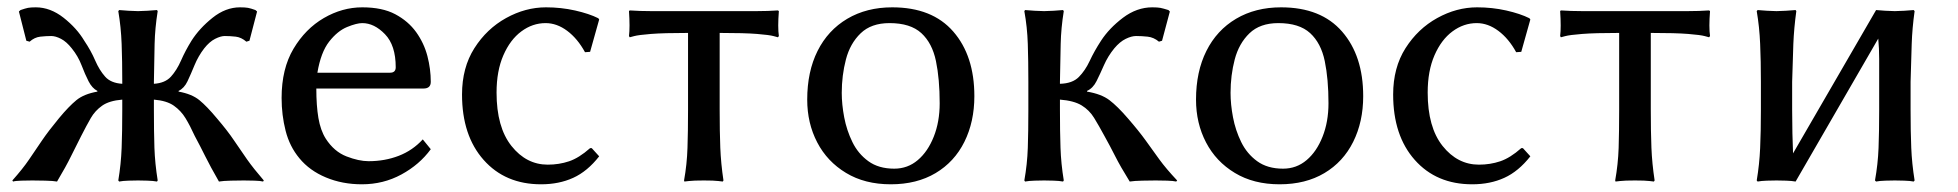

<svg xmlns="http://www.w3.org/2000/svg" viewBox="-20 -485 5263 516"><path d="M198.2 -119.6Q184.1 -92.3 170.9 -65.2Q157.7 -38.1 133.3 2.9Q123 1 101.3 0.5Q79.6 0 66.9 0Q53.7 0 37.4 0.5Q21 1 15.1 2.9L13.2 0Q41.5 -31.7 58.3 -56.6Q75.2 -81.5 92.8 -107.4Q110.4 -133.3 138.7 -167.5Q165 -199.2 185.3 -215.8Q205.6 -232.4 241.7 -238.8V-240.7Q227.5 -248 218 -266.6Q208.5 -285.2 199.2 -309.6Q189.9 -334 172.9 -355Q158.7 -373 144 -380.6Q129.4 -388.2 117.7 -388.2Q104 -388.2 88.4 -386.5Q72.8 -384.8 59.6 -373L50.8 -375.5L30.8 -454.1L35.2 -458Q47.9 -462.4 55.2 -463.9Q62.5 -465.3 76.2 -465.3Q115.2 -465.3 150.9 -437.3Q186.5 -409.2 206.5 -375.5Q224.6 -348.6 235.8 -322.5Q247.1 -296.4 262.5 -279.1Q277.8 -261.7 308.6 -259.8V-265.1Q308.6 -321.3 306.9 -366.9Q305.2 -412.6 297.9 -455.1L300.3 -458Q309.6 -457 325.4 -456.1Q341.3 -455.1 351.1 -455.1Q360.4 -455.1 376.2 -456.1Q392.1 -457 401.9 -458L403.8 -455.1Q396.5 -409.2 395.5 -366.9Q394.5 -324.7 393.6 -265.1V-259.8Q423.8 -261.7 439.5 -279.1Q455.1 -296.4 466.6 -322.5Q478 -348.6 494.6 -375.5Q516.1 -409.2 551.3 -437.3Q586.4 -465.3 625 -465.3Q639.2 -465.3 646.7 -463.9Q654.3 -462.4 666.5 -458L670.9 -454.1L650.4 -375.5L642.1 -373Q628.4 -384.8 613.5 -386.5Q598.6 -388.2 584 -388.2Q573.2 -388.2 558.1 -380.6Q543 -373 528.8 -355Q512.7 -334 502.7 -309.6Q492.7 -285.2 483.9 -266.6Q475.1 -248 460 -240.7V-238.8Q495.6 -232.4 515.9 -215.8Q536.1 -199.2 562.5 -167.5Q591.8 -133.3 609.1 -107.4Q626.5 -81.5 644 -56.6Q661.6 -31.7 689 0L687 2.9Q680.7 1 664.1 0.5Q647.5 0 635.3 0Q622.1 0 600.8 0.5Q579.6 1 568.4 2.9Q544.9 -38.1 531.5 -65.2Q518.1 -92.3 503.4 -119.6Q490.7 -147.5 478.5 -167.5Q466.3 -187.5 447.3 -200.9Q428.2 -214.4 393.6 -217.3V-189.9Q393.6 -130.4 395 -87.9Q396.5 -45.4 403.8 0L401.9 2.9Q392.1 1 376.2 0.5Q360.4 0 351.1 0Q341.3 0 325.4 0.5Q309.6 1 300.3 2.9L297.9 0Q305.2 -43.5 306.9 -87.4Q308.6 -131.3 308.6 -189.9V-217.3Q273.4 -214.4 254.4 -200.9Q235.4 -187.5 223.9 -167.5Q212.4 -147.5 198.2 -119.6Z M1116.2 -110.4 1137.7 -84Q1107.4 -42.5 1058.8 -16.1Q1010.3 10.3 952.6 10.3Q899.9 10.3 856 -8.1Q812 -26.4 784.7 -59.6Q758.3 -91.3 747.6 -133.5Q736.8 -175.8 736.8 -221.7Q736.8 -300.3 768.8 -354Q800.8 -407.7 850.3 -436.5Q899.9 -465.3 953.6 -465.3Q1007.3 -465.3 1042.2 -446.8Q1077.1 -428.2 1098.4 -398.7Q1119.6 -369.1 1128.7 -334.2Q1137.7 -299.3 1137.7 -265.1Q1137.7 -247.1 1118.2 -247.1H830.1Q830.1 -201.2 835.7 -168Q841.3 -134.8 855.5 -112.3Q877.9 -77.6 911.1 -64.7Q944.3 -51.8 970.7 -51.8Q1014.2 -51.8 1051.5 -66.2Q1088.9 -80.6 1116.2 -110.4ZM833 -289.6H1028.3Q1043.5 -289.6 1043.5 -304.2Q1043.5 -363.3 1014.6 -393.1Q985.8 -422.9 953.6 -422.9Q938.5 -422.9 912.8 -412.4Q887.2 -401.9 864.7 -373.3Q842.3 -344.7 833 -289.6Z M1446.3 -422.9Q1411.1 -422.9 1381.1 -400.6Q1351.1 -378.4 1332.8 -336.4Q1314.5 -294.4 1314.5 -236.3Q1314.5 -143.1 1354.5 -92.8Q1394.5 -42.5 1452.1 -42.5Q1482.4 -42.5 1509.3 -51.5Q1536.1 -60.5 1565.9 -86.9H1570.3L1590.3 -64.9Q1558.6 -24.4 1520.5 -7.1Q1482.4 10.3 1434.1 10.3Q1337.9 10.3 1279.8 -55.2Q1221.7 -120.6 1221.7 -231Q1221.7 -303.2 1254.9 -355.5Q1288.1 -407.7 1340.1 -436.5Q1392.1 -465.3 1447.3 -465.3Q1487.8 -465.3 1525.6 -456.8Q1563.5 -448.2 1587.9 -436L1590.3 -432.6L1565.9 -345.7L1552.2 -344.7Q1532.2 -381.3 1504.4 -402.1Q1476.6 -422.9 1446.3 -422.9Z M1829.1 -396.5Q1763.7 -396.5 1729.7 -393.8Q1695.8 -391.1 1684.1 -387.9Q1672.4 -384.8 1672.4 -384.8L1670.4 -388.2Q1673.3 -411.6 1670.4 -455.1L1672.4 -457Q1684.1 -456.1 1700 -455.6Q1715.8 -455.1 1730.5 -455.1H2012.7Q2027.3 -455.1 2043.2 -455.6Q2059.1 -456.1 2070.8 -457L2073.2 -455.1Q2069.8 -411.6 2073.2 -388.2L2070.8 -384.8Q2070.8 -384.8 2059.3 -387.9Q2047.9 -391.1 2014.4 -393.8Q1981 -396.5 1914.1 -396.5V-190.9Q1914.1 -130.4 1915.8 -87.9Q1917.5 -45.4 1924.3 0L1922.4 2.9Q1922.4 2.9 1910.6 1.5Q1898.9 0 1871.6 0Q1843.8 0 1831.5 1.5Q1819.3 2.9 1819.3 2.9L1818.4 0Q1826.2 -43.5 1827.6 -87.4Q1829.1 -131.3 1829.1 -190.9Z M2149.4 -217.3Q2149.4 -292.5 2177.2 -348.1Q2205.1 -403.8 2257.1 -434.6Q2309.1 -465.3 2377.9 -465.3Q2485.4 -465.3 2542 -400.1Q2598.6 -335 2598.6 -226.6Q2598.6 -157.7 2571.8 -103.8Q2544.9 -49.8 2494.4 -19.8Q2443.8 10.3 2374 10.3Q2304.2 10.3 2253.7 -20.3Q2203.1 -50.8 2176.3 -102.3Q2149.4 -153.8 2149.4 -217.3ZM2370.6 -422.9Q2321.3 -422.9 2293 -395.5Q2264.6 -368.2 2253.4 -325.2Q2242.2 -282.2 2242.2 -235.4Q2242.2 -204.6 2248.8 -169.7Q2255.4 -134.8 2270.8 -103.3Q2286.1 -71.8 2313.7 -51.8Q2341.3 -31.7 2383.3 -31.7Q2419.4 -31.7 2446.5 -54.7Q2473.6 -77.6 2489.5 -117.7Q2505.4 -157.7 2505.4 -207.5Q2505.4 -272.5 2495.4 -320.8Q2485.4 -369.1 2456.1 -396Q2426.8 -422.9 2370.6 -422.9Z M2743.7 -265.1Q2743.7 -321.3 2742.2 -366.9Q2740.7 -412.6 2732.9 -455.1L2734.9 -458Q2744.6 -457 2760.5 -456.1Q2776.4 -455.1 2786.1 -455.1Q2795.4 -455.1 2811.5 -456.1Q2827.6 -457 2836.9 -458L2838.9 -455.1Q2831.5 -409.2 2830.6 -366.9Q2829.6 -324.7 2828.6 -265.1V-259.8Q2862.3 -260.7 2879.4 -278.1Q2896.5 -295.4 2908.7 -321.5Q2920.9 -347.7 2939 -375.5Q2960.9 -409.2 2998 -437.3Q3035.2 -465.3 3076.7 -465.3Q3090.8 -465.3 3098.4 -463.9Q3106 -462.4 3120.1 -458L3124 -454.1L3103 -375.5L3094.7 -373Q3080.6 -384.8 3064.2 -386.5Q3047.9 -388.2 3033.2 -388.2Q3021 -388.2 3005.4 -380.6Q2989.7 -373 2974.6 -355Q2957.5 -334 2947 -310.1Q2936.5 -286.1 2927 -267.1Q2917.5 -248 2901.4 -240.7V-238.8Q2939.9 -232.4 2961.7 -215.8Q2983.4 -199.2 3010.7 -167.5Q3040.5 -133.3 3059.1 -107.4Q3077.6 -81.5 3095.7 -56.6Q3113.8 -31.7 3143.6 0L3141.1 2.9Q3133.3 1 3116.5 0.5Q3099.6 0 3085.9 0Q3072.3 0 3050 0.5Q3027.8 1 3016.1 2.9Q2990.7 -38.1 2977.1 -65.2Q2963.4 -92.3 2948.2 -119.6Q2933.1 -147.5 2920.4 -168.2Q2907.7 -189 2887 -201.7Q2866.2 -214.4 2828.6 -217.3V-189.9Q2828.6 -130.4 2830.1 -87.9Q2831.5 -45.4 2838.9 0L2836.9 2.9Q2827.6 1 2811.5 0.5Q2795.4 0 2786.1 0Q2776.4 0 2760.5 0.5Q2744.6 1 2734.9 2.9L2732.9 0Q2740.7 -43.5 2742.2 -87.4Q2743.7 -131.3 2743.7 -189.9Z M3194.3 -217.3Q3194.3 -292.5 3222.2 -348.1Q3250 -403.8 3302 -434.6Q3354 -465.3 3422.9 -465.3Q3530.3 -465.3 3586.9 -400.1Q3643.6 -335 3643.6 -226.6Q3643.6 -157.7 3616.7 -103.8Q3589.8 -49.8 3539.3 -19.8Q3488.8 10.3 3418.9 10.3Q3349.1 10.3 3298.6 -20.3Q3248 -50.8 3221.2 -102.3Q3194.3 -153.8 3194.3 -217.3ZM3415.5 -422.9Q3366.2 -422.9 3337.9 -395.5Q3309.6 -368.2 3298.3 -325.2Q3287.1 -282.2 3287.1 -235.4Q3287.1 -204.6 3293.7 -169.7Q3300.3 -134.8 3315.7 -103.3Q3331.1 -71.8 3358.6 -51.8Q3386.2 -31.7 3428.2 -31.7Q3464.4 -31.7 3491.5 -54.7Q3518.6 -77.6 3534.4 -117.7Q3550.3 -157.7 3550.3 -207.5Q3550.3 -272.5 3540.3 -320.8Q3530.3 -369.1 3501 -396Q3471.7 -422.9 3415.5 -422.9Z M3948.7 -422.9Q3913.6 -422.9 3883.5 -400.6Q3853.5 -378.4 3835.2 -336.4Q3816.9 -294.4 3816.9 -236.3Q3816.9 -143.1 3856.9 -92.8Q3897 -42.5 3954.6 -42.5Q3984.9 -42.5 4011.7 -51.5Q4038.6 -60.5 4068.4 -86.9H4072.8L4092.8 -64.9Q4061 -24.4 4022.9 -7.1Q3984.9 10.3 3936.5 10.3Q3840.3 10.3 3782.2 -55.2Q3724.1 -120.6 3724.1 -231Q3724.1 -303.2 3757.3 -355.5Q3790.5 -407.7 3842.5 -436.5Q3894.5 -465.3 3949.7 -465.3Q3990.2 -465.3 4028.1 -456.8Q4065.9 -448.2 4090.3 -436L4092.8 -432.6L4068.4 -345.7L4054.7 -344.7Q4034.7 -381.3 4006.8 -402.1Q3979 -422.9 3948.7 -422.9Z M4331.5 -396.5Q4266.1 -396.5 4232.2 -393.8Q4198.2 -391.1 4186.5 -387.9Q4174.8 -384.8 4174.8 -384.8L4172.9 -388.2Q4175.8 -411.6 4172.9 -455.1L4174.8 -457Q4186.5 -456.1 4202.4 -455.6Q4218.3 -455.1 4232.9 -455.1H4515.1Q4529.8 -455.1 4545.7 -455.6Q4561.5 -456.1 4573.2 -457L4575.7 -455.1Q4572.3 -411.6 4575.7 -388.2L4573.2 -384.8Q4573.2 -384.8 4561.8 -387.9Q4550.3 -391.1 4516.8 -393.8Q4483.4 -396.5 4416.5 -396.5V-190.9Q4416.5 -130.4 4418.2 -87.9Q4419.9 -45.4 4426.8 0L4424.8 2.9Q4424.8 2.9 4413.1 1.5Q4401.4 0 4374 0Q4346.2 0 4334 1.5Q4321.8 2.9 4321.8 2.9L4320.8 0Q4328.6 -43.5 4330.1 -87.4Q4331.5 -131.3 4331.5 -190.9Z M4712.4 -265.1Q4712.4 -321.3 4710.4 -366.9Q4708.5 -412.6 4701.2 -455.1L4703.6 -458Q4713.4 -457 4729 -456.1Q4744.6 -455.1 4754.4 -455.1Q4764.2 -455.1 4779.8 -456.1Q4795.4 -457 4805.7 -458L4807.6 -455.1Q4801.3 -409.2 4799.6 -366.9Q4797.9 -324.7 4796.4 -265.1V-189.9Q4796.4 -154.8 4797.1 -126.5Q4797.9 -98.1 4798.8 -72.8L5022 -458Q5031.2 -457 5046.9 -456.1Q5062.5 -455.1 5072.3 -455.1Q5082 -455.1 5097.9 -456.1Q5113.8 -457 5123 -458L5125.5 -455.1Q5119.1 -409.2 5117.7 -366.9Q5116.2 -324.7 5114.7 -265.1V-189.9Q5114.7 -130.4 5116.5 -87.9Q5118.2 -45.4 5125.5 0L5123 2.9Q5113.8 1 5097.9 0.5Q5082 0 5072.3 0Q5062.5 0 5046.9 0.5Q5031.2 1 5022 2.9L5019 0Q5026.9 -43.5 5028.6 -87.4Q5030.3 -131.3 5030.3 -189.9V-265.1Q5030.3 -297.9 5030.3 -326.4Q5030.3 -355 5027.8 -381.3L4805.7 2.9Q4795.4 1 4779.8 0.5Q4764.2 0 4754.4 0Q4744.6 0 4729 0.5Q4713.4 1 4703.6 2.9L4701.2 0Q4708.5 -43.5 4710.4 -87.4Q4712.4 -131.3 4712.4 -189.9Z"/></svg>

Font: Kurinto Seri
Style: Regular
Weight: 400
Designer: Kurinto was developed by Clint Goss from a range of fonts that are compatible with the SIL Open Font License Version 1.1
Foundry: Clinton F. Goss
Version: Version 2.196; July 25, 2020